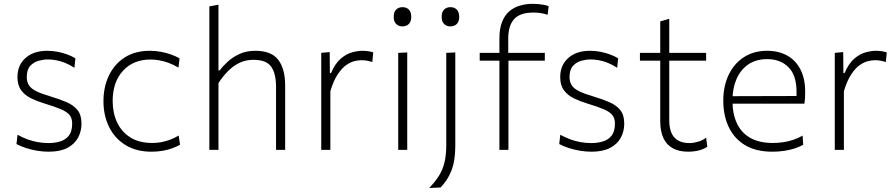

<svg xmlns="http://www.w3.org/2000/svg" viewBox="-20 -764 4570 979"><path d="M228 9.5Q199.5 9.5 169.2 4.5Q139 -0.5 111.8 -9.5Q84.5 -18.5 64 -29.5L69.5 -77Q92.5 -64 118.2 -54.2Q144 -44.5 171.5 -39.5Q199 -34.5 227.5 -34.5Q260 -34.5 287.5 -43Q315 -51.5 331.5 -73Q348 -94.5 348 -134.5Q348 -161 334.8 -177.5Q321.5 -194 290.2 -207.2Q259 -220.5 206 -236.5Q169.5 -247.5 138.2 -262.8Q107 -278 88 -303.8Q69 -329.5 69 -371Q69 -431.5 110 -468.2Q151 -505 221 -505Q248.5 -505 274.8 -499.8Q301 -494.5 324 -486Q347 -477.5 364.5 -466.5L359.5 -418.5Q334.5 -434.5 310.5 -444Q286.5 -453.5 264.5 -457.2Q242.5 -461 224 -461Q202 -461 177 -454.2Q152 -447.5 134.2 -428.2Q116.5 -409 116.5 -371.5Q116.5 -345.5 128.2 -328.2Q140 -311 166.5 -298.2Q193 -285.5 237 -272.5Q284 -258.5 319.8 -243Q355.5 -227.5 375.5 -202.5Q395.5 -177.5 395.5 -133.5Q395.5 -94.5 378 -62Q360.5 -29.5 323.8 -10Q287 9.5 228 9.5Z M752.5 9.5Q674 9.5 619.2 -24.8Q564.5 -59 536 -117.2Q507.5 -175.5 507.5 -248Q507.5 -321 535.5 -379.2Q563.5 -437.5 616.2 -471.2Q669 -505 743.5 -505Q772 -505 799.8 -500Q827.5 -495 852 -486.2Q876.5 -477.5 895.5 -466.5L890 -419.5Q862 -435.5 836.8 -444.5Q811.5 -453.5 789.2 -457Q767 -460.5 747 -460.5Q660 -460.5 607.2 -403.2Q554.5 -346 554.5 -248.5Q554.5 -188.5 577 -140.2Q599.5 -92 644.2 -63.5Q689 -35 757 -35Q780 -35 802.8 -39.2Q825.5 -43.5 847.8 -51.8Q870 -60 891 -73L898 -26Q882.5 -17 860.5 -8.8Q838.5 -0.5 811.2 4.5Q784 9.5 752.5 9.5Z M1047.5 0Q1047.5 -56 1047.5 -107.8Q1047.5 -159.5 1047.5 -220.5V-494Q1047.5 -557.5 1047.5 -616.8Q1047.5 -676 1047.5 -731.5L1094 -740Q1094 -679.5 1094 -619Q1094 -558.5 1094 -494V-405H1100.5Q1115.5 -426 1140.8 -449.2Q1166 -472.5 1201.2 -488.8Q1236.5 -505 1282 -505Q1363.5 -505 1398.8 -459Q1434 -413 1434 -327.5Q1434 -295 1434 -272Q1434 -249 1434 -220.5Q1434 -162.5 1434 -109.2Q1434 -56 1434 0H1387.5Q1387.5 -56 1387.5 -109Q1387.5 -162 1387.5 -219V-321Q1387.5 -389 1362.8 -424Q1338 -459 1272.5 -459Q1232 -459 1199.8 -443Q1167.5 -427 1141.2 -400Q1115 -373 1094 -340.5V-219Q1094 -159.5 1094 -107.8Q1094 -56 1094 0Z M1618 0Q1618 -56 1618 -107.8Q1618 -159.5 1618 -220.5V-270.5Q1618 -324.5 1618 -381.5Q1618 -438.5 1618 -494.5L1661 -498.5L1662 -391.5H1668Q1688.5 -440 1717 -464.5Q1745.5 -489 1774.8 -497Q1804 -505 1827.5 -505Q1843 -505 1856.8 -503Q1870.5 -501 1883 -497L1878.5 -448Q1864 -452 1851.8 -454.5Q1839.5 -457 1822 -457Q1807.5 -457 1787.2 -452.2Q1767 -447.5 1744.8 -431.8Q1722.5 -416 1701.5 -384.2Q1680.5 -352.5 1664.5 -299V-219Q1664.5 -159.5 1664.5 -107.8Q1664.5 -56 1664.5 0Z M2010.5 0Q2010.5 -56 2010.5 -107.8Q2010.5 -159.5 2010.5 -220.5V-270.5Q2010.5 -312 2010.5 -349Q2010.5 -386 2010.5 -421.8Q2010.5 -457.5 2010.5 -494.5L2056.5 -496.5Q2056.5 -459.5 2056.5 -423.5Q2056.5 -387.5 2056.5 -350Q2056.5 -312.5 2056.5 -270.5V-220.5Q2056.5 -159.5 2056.5 -107.8Q2056.5 -56 2056.5 0ZM2031.5 -629.5Q2012.5 -629.5 2000 -641.8Q1987.5 -654 1987.5 -678Q1987.5 -703 2000 -715.2Q2012.5 -727.5 2032.5 -727.5Q2052.5 -727.5 2064.8 -715Q2077 -702.5 2077 -678Q2077 -654 2064.8 -641.8Q2052.5 -629.5 2031.5 -629.5Z M2168.5 194.5Q2199 163 2218.2 132.2Q2237.5 101.5 2246.5 64Q2255.5 26.5 2255.5 -26.5V-220.5V-270.5Q2255.5 -312 2255.5 -349Q2255.5 -386 2255.5 -421.8Q2255.5 -457.5 2255.5 -494.5L2301.5 -496.5Q2301.5 -459.5 2301.5 -423.5Q2301.5 -387.5 2301.5 -350Q2301.5 -312.5 2301.5 -270.5Q2301.5 -208.5 2301.5 -163.5Q2301.5 -118.5 2301.5 -83.8Q2301.5 -49 2301.5 -17.5Q2301.5 20 2296.2 51.5Q2291 83 2280.8 108.5Q2270.5 134 2256.5 154.8Q2242.5 175.5 2226.5 192ZM2276 -629.5Q2257 -629.5 2244.5 -641.8Q2232 -654 2232 -678Q2232 -703 2244.5 -715.2Q2257 -727.5 2277 -727.5Q2297 -727.5 2309.2 -715Q2321.5 -702.5 2321.5 -678Q2321.5 -654 2309.2 -641.8Q2297 -629.5 2276 -629.5Z M2526.5 0Q2526.5 -56 2526.5 -107.8Q2526.5 -159.5 2526.5 -220.5V-270.5Q2526.5 -301.5 2526.5 -334.5Q2526.5 -367.5 2526.5 -403.5Q2526.5 -439.5 2526.5 -480Q2526.5 -520.5 2526.5 -568Q2526.5 -617.5 2539.8 -651.5Q2553 -685.5 2576.2 -705.8Q2599.5 -726 2630.5 -735.2Q2661.5 -744.5 2697 -744.5Q2712 -744.5 2727 -743Q2742 -741.5 2754.8 -739Q2767.5 -736.5 2777.5 -732.5L2772.5 -688.5Q2757 -694 2739 -697Q2721 -700 2700 -700Q2632 -700 2601.8 -666.8Q2571.5 -633.5 2571.5 -567.5Q2571.5 -549 2571.5 -526.8Q2571.5 -504.5 2571.5 -494.5L2572.5 -479V-220.5Q2572.5 -159.5 2572.5 -107.8Q2572.5 -56 2572.5 0ZM2426 -454.5V-494.5H2758V-454.5Q2706 -454.5 2656 -454.5Q2606 -454.5 2556 -454.5H2540Z M2995.5 9.5Q2967 9.5 2936.8 4.5Q2906.5 -0.5 2879.2 -9.5Q2852 -18.5 2831.5 -29.5L2837 -77Q2860 -64 2885.8 -54.2Q2911.5 -44.5 2939 -39.5Q2966.5 -34.5 2995 -34.5Q3027.5 -34.5 3055 -43Q3082.5 -51.5 3099 -73Q3115.5 -94.5 3115.5 -134.5Q3115.5 -161 3102.2 -177.5Q3089 -194 3057.8 -207.2Q3026.5 -220.5 2973.5 -236.5Q2937 -247.5 2905.8 -262.8Q2874.5 -278 2855.5 -303.8Q2836.5 -329.5 2836.5 -371Q2836.5 -431.5 2877.5 -468.2Q2918.5 -505 2988.5 -505Q3016 -505 3042.2 -499.8Q3068.5 -494.5 3091.5 -486Q3114.5 -477.5 3132 -466.5L3127 -418.5Q3102 -434.5 3078 -444Q3054 -453.5 3032 -457.2Q3010 -461 2991.5 -461Q2969.5 -461 2944.5 -454.2Q2919.5 -447.5 2901.8 -428.2Q2884 -409 2884 -371.5Q2884 -345.5 2895.8 -328.2Q2907.5 -311 2934 -298.2Q2960.5 -285.5 3004.5 -272.5Q3051.5 -258.5 3087.2 -243Q3123 -227.5 3143 -202.5Q3163 -177.5 3163 -133.5Q3163 -94.5 3145.5 -62Q3128 -29.5 3091.2 -10Q3054.5 9.5 2995.5 9.5Z M3489 9.5Q3442.5 9.5 3410.8 -7.8Q3379 -25 3362.8 -59.8Q3346.5 -94.5 3346.5 -146.5Q3346.5 -195.5 3346.5 -243Q3346.5 -290.5 3346.5 -333.5Q3346.5 -376.5 3346.5 -413.2Q3346.5 -450 3346.5 -477.5Q3346.5 -525.5 3346.5 -567.5Q3346.5 -609.5 3346.5 -655L3392.5 -668Q3392.5 -632 3392.5 -602.5Q3392.5 -573 3392.5 -543.2Q3392.5 -513.5 3392.5 -477.5V-151Q3392.5 -92.5 3418.2 -63.5Q3444 -34.5 3496.5 -34.5Q3516.5 -34.5 3540 -41.5Q3563.5 -48.5 3580.5 -62L3586.5 -16Q3577.5 -9 3562.5 -3Q3547.5 3 3528.5 6.2Q3509.5 9.5 3489 9.5ZM3243 -454.5V-494.5H3580.5V-454.5Q3528.5 -454.5 3475.8 -454.5Q3423 -454.5 3373 -454.5H3357Z M3919 9.5Q3834 9.5 3778.5 -24.2Q3723 -58 3695.5 -116.8Q3668 -175.5 3668 -251Q3668 -325 3695.5 -382.5Q3723 -440 3773.2 -472.5Q3823.5 -505 3891 -505Q3950.5 -505 3994.2 -480.5Q4038 -456 4061.8 -409.2Q4085.5 -362.5 4085.5 -296.5Q4085.5 -279 4084.8 -264.5Q4084 -250 4081.5 -235.5L4040.5 -265.5Q4041.5 -273.5 4041.5 -281Q4041.5 -288.5 4041.5 -295.5Q4041.5 -380.5 4000.2 -421.5Q3959 -462.5 3892 -462.5Q3835.5 -462.5 3796 -435.8Q3756.5 -409 3735.8 -361.8Q3715 -314.5 3715 -254V-249Q3715 -183.5 3737.5 -135.2Q3760 -87 3805.5 -61Q3851 -35 3921.5 -35Q3947 -35 3973 -38.8Q3999 -42.5 4024 -50.8Q4049 -59 4072.5 -72.5L4075.5 -26Q4056.5 -15 4031.8 -7Q4007 1 3978.2 5.2Q3949.5 9.5 3919 9.5ZM3689.5 -235.5V-273.5L4050.5 -274.5L4081.5 -266.5V-235.5Z M4236.5 0Q4236.5 -56 4236.5 -107.8Q4236.5 -159.5 4236.5 -220.5V-270.5Q4236.5 -324.5 4236.5 -381.5Q4236.5 -438.5 4236.5 -494.5L4279.5 -498.5L4280.5 -391.5H4286.5Q4307 -440 4335.5 -464.5Q4364 -489 4393.2 -497Q4422.5 -505 4446 -505Q4461.5 -505 4475.2 -503Q4489 -501 4501.5 -497L4497 -448Q4482.5 -452 4470.2 -454.5Q4458 -457 4440.5 -457Q4426 -457 4405.8 -452.2Q4385.5 -447.5 4363.2 -431.8Q4341 -416 4320 -384.2Q4299 -352.5 4283 -299V-219Q4283 -159.5 4283 -107.8Q4283 -56 4283 0Z"/></svg>

Font: Commissioner Thin ExtraLight
Style: Regular
Weight: 250
Version: Version 1.000